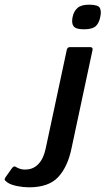

<svg xmlns="http://www.w3.org/2000/svg" viewBox="-178 -673 450 819"><path d="M-54 126Q-78 126 -103.5 121Q-129 116 -144 107Q-157 98 -158 93.5Q-159 89 -153 81L-126 43Q-121 37 -116.5 37Q-112 37 -107 41Q-87 52 -66 50Q-35 49 -13.5 26Q8 3 17 -40L107 -461Q110 -472 120 -472H208Q212 -472 215 -469Q218 -466 217 -461L127 -40Q111 38 70.5 82Q30 126 -54 126ZM180 -548Q145 -548 135.5 -561.5Q126 -575 132 -602Q137 -625 152.5 -639Q168 -653 202 -653Q241 -653 248 -639Q255 -625 250 -602Q245 -575 230.5 -561.5Q216 -548 180 -548Z"/></svg>

Font: Glory SemiBold
Style: Italic
Weight: 600
Italic angle: -12°
Designer: Robert Leuschke
Foundry: Robert Leuschke
Version: Version 1.011